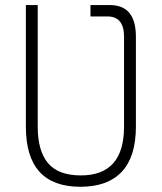

<svg xmlns="http://www.w3.org/2000/svg" viewBox="-20 -713 626 743"><path d="M330.1 -693.4H405.3Q505.9 -693.4 505.9 -571.3V-222.7Q505.9 -106.4 451.2 -48.3Q396.5 9.8 291 9.8Q80.1 9.8 80.1 -222.7V-693.4H126V-222.7Q126 -128.9 166 -81.5Q206.1 -34.2 293 -34.2Q460 -34.2 460 -222.7V-571.3Q460 -649.4 395.5 -649.4H330.1Z"/></svg>

Font: Cascadia Mono NF ExtraLight
Style: Regular
Weight: 200
Monospace: yes
Designer: Aaron Bell
Foundry: Saja Typeworks
Version: Version 2404.023; ttfautohint (v1.8.4)